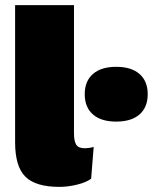

<svg xmlns="http://www.w3.org/2000/svg" viewBox="-20 -720 597 750"><path d="M269 -700V-199Q269 -168 278 -154.5Q287 -141 310 -141Q328 -141 346 -146L336 -22Q318 -8 282 1Q246 10 212 10Q119 10 79 -30Q39 -70 39 -164V-700ZM343 -431Q375 -459 434 -459Q493 -459 525 -431Q557 -403 557 -352Q557 -301 525 -273Q493 -245 434 -245Q375 -245 343 -273Q311 -301 311 -352Q311 -403 343 -431Z"/></svg>

Font: Elaine Sans Black
Style: Regular
Weight: 900
Designer: Wei Huang
Foundry: Wei Huang
Version: Version 2.001;December 24, 2019;FontCreator 12.0.0.2547 64-b